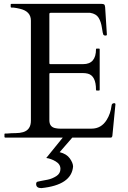

<svg xmlns="http://www.w3.org/2000/svg" viewBox="-20 -708 657 988"><path d="M3 -4V-18Q3 -21 7 -21H18Q39 -23 60.5 -23Q82 -23 99 -28Q139 -40 139 -87V-602Q139 -650 82 -663Q66 -667 49 -669H39Q35 -669 35 -673V-685Q35 -688 39 -688H503Q512 -688 516 -685Q520 -682 521 -671L530 -530Q530 -525 522.5 -525Q515 -525 512 -529Q509 -534 504.5 -565Q500 -596 487.5 -616.5Q475 -637 444 -642H241Q234 -642 234 -636V-383Q234 -378 239 -378H408Q474 -378 474 -455Q474 -458 478 -458H489Q493 -458 493 -455V-246Q493 -242 489 -242H478Q474 -242 474 -246Q474 -318 432 -329Q420 -332 407 -332H239Q234 -332 234 -327V-89Q234 -53 268 -48Q278 -46 289 -46H451Q501 -46 529 -91Q549 -123 554 -164Q555 -177 568 -177Q574 -177 574 -171L558 -7Q555 0 551 0H7Q3 0 3 -4ZM193 260Q166 260 166 239Q166 229 173 227Q180 225 191.5 223Q203 221 225.5 216.5Q248 212 269.5 198.5Q291 185 291 161Q291 137 266.5 122.5Q242 108 218 105L303 0H352L287 75Q323 84 339.5 107.5Q356 131 356 149Q348 244 193 260Z"/></svg>

Font: Cardo
Style: Regular
Weight: 400
Designer: David J. Perry
Foundry: David J. Perry
Version: Version 1.0451